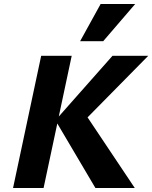

<svg xmlns="http://www.w3.org/2000/svg" viewBox="-20 -936 758 956"><path d="M455 0 256 -337 540 -658H718L376 -311L395 -383L651 0ZM45 0 185 -658H337L197 0ZM379 -731 481 -916H653L494 -731Z"/></svg>

Font: Ysabeau Infant ExtraBold
Style: Italic
Weight: 800
Italic angle: -12°
Designer: Christian Thalmann (Catharsis Fonts)
Version: Version 2.001;gftools[0.9.30]; featfreeze: ss01,ss02,lnum